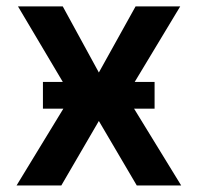

<svg xmlns="http://www.w3.org/2000/svg" viewBox="-20 -565 602 585"><path d="M171.2 -545.5 281.2 -344.1 393.1 -545.5H529.1L364.7 -272.7L532 0H396.7L281.2 -196.4L166.9 0H30.5L196.7 -272.7L34.8 -545.5ZM110.8 -234V-315.3H451V-234Z"/></svg>

Font: InterMG SemiBold
Style: Regular
Weight: 600
Designer: Rasmus Andersson
Foundry: rsms
Version: Version 3.019;December 26, 2023;FontCreator 15.0.0.2955 64-b